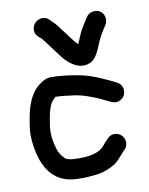

<svg xmlns="http://www.w3.org/2000/svg" viewBox="-83 -815 656 848"><g transform="rotate(-10 245.5 -391.5)"><path d="M390.5 -195C379.2 -195 368.3 -191.4 358.5 -180.9C350.5 -172.9 342.6 -164.5 330.8 -150C309.6 -124.9 265.1 -113.9 201.2 -117C200.9 -117 200.4 -117 200 -117C178.4 -117 161.5 -122.9 157.7 -126.7C137.7 -146.6 129 -160.5 120.4 -198.5C111.6 -237.1 112.7 -268 120.6 -307.5C125.5 -336.9 132.3 -362.9 142.1 -379.6C146.8 -386.5 157.5 -398.6 162.7 -402C195.5 -401.5 221.3 -396.7 256.3 -392.3C289.1 -386.4 319.7 -373.8 349.1 -362C363.9 -355.2 373.3 -349.4 393 -341.1L403.9 -336.1C430.1 -324.9 454 -339.9 462 -358.8C469.4 -376.3 466.9 -404.2 441.1 -416.4L431 -421.9C430.6 -422.2 429.9 -422.5 429.3 -422.8C383.5 -443.6 335.9 -469.5 270 -479.7C234.1 -485.7 199.1 -491 157 -491C137.6 -491 120.1 -481.3 103.7 -468.8C59.4 -434.3 42.7 -379.8 32.9 -323.3C27.4 -291.6 22.8 -268.2 26.1 -229.8C35.1 -131 73.1 -28.6 198.4 -28C230 -26.7 255.9 -29.5 282.9 -32.2C315.9 -36.7 343.7 -48.5 365.1 -61.7C385.4 -74.2 407.3 -103.9 415.7 -112.3C418.7 -115.4 435 -127.5 435 -150C435 -173.8 416.1 -195 390.5 -195ZM136 -675C142.9 -669.8 147.9 -665.3 150.7 -661.5C155.1 -655.3 158.8 -652.7 165.3 -642.9C176.6 -626.6 197.7 -600.2 206.5 -587.7C220.8 -567.3 245.1 -536.8 278.3 -523C308.1 -510.2 343.3 -516.3 362.8 -541.8C374.5 -556.9 384 -578.7 392.2 -599.7C400.3 -619.3 414.2 -644.6 424.9 -661.3L434.8 -676.1C440.9 -685.3 443.2 -698.4 441.1 -709.6C433.2 -751.7 380.6 -754.9 361.2 -725.9L351 -710.6C343.6 -698.7 337.1 -687.9 329.2 -674.3C317.1 -652.2 310.4 -631 301.8 -613.6L290.8 -624.6L278.1 -640.9C269.4 -653.1 247.6 -680.8 238.6 -693.1C224.5 -714.8 208.5 -728.8 194.7 -742.7C173.6 -763.7 142.8 -753.3 130 -737.7C117.6 -722.6 112.8 -692.4 136 -675Z"/></g></svg>

Font: Just Breathe
Style: Bd
Weight: 400
Foundry: Cannot Into Space Fonts
Version: Version 0.72